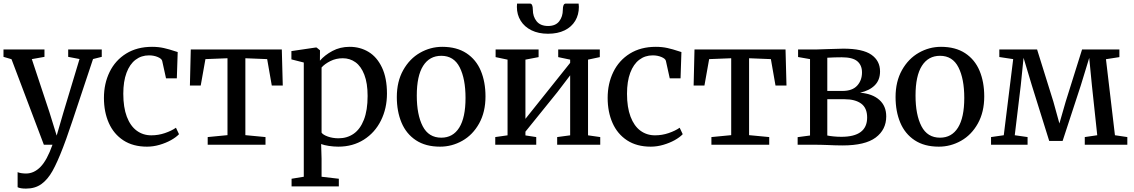

<svg xmlns="http://www.w3.org/2000/svg" viewBox="-20 -830 6502 1101"><path d="M81 243.5V157Q87.5 160.5 101.2 162.8Q115 165 129 165Q175 165 212.2 127Q249.5 89 281 0H231.5L46 -490.5L0 -504V-546.5H235V-504L162.5 -491L263.5 -186.5L305 -52.5L344 -186.5L436 -491.5L371 -504V-546.5H563.5V-504L513.5 -491.5Q362.5 -33.5 341.5 15.5Q308.5 101.5 280.8 150.8Q253 200 217 225.8Q181 251.5 129 251.5Q96 251.5 81 243.5Z M852 -561.5Q888.5 -561.5 919.5 -554.5Q950.5 -547.5 983 -536.5L999 -531.5L994 -381H932L910 -481Q907 -493.5 884.5 -503Q862 -512.5 834.5 -512.5Q790.5 -512.5 757.2 -487.2Q724 -462 705.5 -412.5Q687 -363 687 -292.5Q687 -214.5 707.2 -161Q727.5 -107.5 763.8 -80.8Q800 -54 847.5 -54Q888 -54 925.5 -66.8Q963 -79.5 989 -97.5L1006.5 -60.5Q989.5 -42.5 960.2 -26.2Q931 -10 895 0.5Q859 11 823 11Q743 11 687.5 -25.2Q632 -61.5 604 -124.8Q576 -188 576 -268.5Q576 -350.5 608.5 -417.2Q641 -484 703.5 -522.8Q766 -561.5 852 -561.5Z M1502.5 0H1171V-44L1284.5 -55V-496L1158 -491L1131 -339.5H1069L1074 -546.5H1596L1601.5 -339.5H1538.5L1512 -491L1387 -496V-55L1502.5 -44Z M1920 11Q1894 11 1866 6.8Q1838 2.5 1821.5 -4L1824 80.5V183.5L1923 195V239H1652V195L1722 183.5V-471.5L1651 -489.5V-537L1790 -557.5H1795.5L1815 -541.5L1814.5 -482Q1842 -514 1886.2 -537.8Q1930.5 -561.5 1985 -561.5Q2045 -561.5 2093.2 -532.5Q2141.5 -503.5 2170.2 -443.2Q2199 -383 2199 -293Q2199 -208.5 2164.5 -139Q2130 -69.5 2066.5 -29.2Q2003 11 1920 11ZM1824 -443V-69.5Q1832 -57 1859.8 -47Q1887.5 -37 1921.5 -37Q1970.5 -37 2008 -63Q2045.5 -89 2066.8 -143.5Q2088 -198 2088 -279.5Q2088 -353 2069.2 -401.5Q2050.5 -450 2018.5 -473Q1986.5 -496 1945.5 -496Q1907 -496 1874.5 -479.8Q1842 -463.5 1824 -443Z M2516 -561.5Q2599 -561.5 2654.8 -524.8Q2710.5 -488 2737.2 -424Q2764 -360 2764 -277Q2764 -187.5 2727.5 -122Q2691 -56.5 2631.2 -22.8Q2571.5 11 2503.5 11Q2420.5 11 2365 -25.8Q2309.5 -62.5 2282.5 -126.8Q2255.5 -191 2255.5 -273.5Q2255.5 -362.5 2292.2 -428Q2329 -493.5 2388.8 -527.5Q2448.5 -561.5 2516 -561.5ZM2649.5 -268.5Q2649.5 -378 2616 -444Q2582.5 -510 2510.5 -510Q2443 -510 2406.5 -452.5Q2370 -395 2370 -282Q2370 -172 2404 -106.2Q2438 -40.5 2510.5 -40.5Q2577.5 -40.5 2613.5 -98.2Q2649.5 -156 2649.5 -268.5Z M3055 0H2820V-44L2890.5 -54V-488L2822 -502.5V-546.5H3068.5V-502.5L2993 -488V-148.5L3249.5 -469.5V-488L3181 -502.5V-546.5H3419.5V-502.5L3352 -488V-54L3422 -44V0H3175V-44L3249.5 -54V-398L3176 -301.5L2993 -75V-53.5L3055 -44ZM3019 -809.5Q3035.5 -809.5 3035.5 -774Q3035.5 -735 3057.2 -708Q3079 -681 3123 -681Q3166 -681 3186.8 -708Q3207.5 -735 3207.5 -774Q3207.5 -809.5 3224.5 -809.5H3298Q3299.5 -791.5 3299.5 -790.5Q3299.5 -745.5 3278.5 -710.5Q3257.5 -675.5 3217.8 -656Q3178 -636.5 3122.5 -636.5Q3068 -636.5 3027.8 -656.2Q2987.5 -676 2965.8 -711Q2944 -746 2944 -790.5Q2944 -795 2944.5 -799.8Q2945 -804.5 2945 -809.5Z M3740.5 -561.5Q3777 -561.5 3808 -554.5Q3839 -547.5 3871.5 -536.5L3887.5 -531.5L3882.5 -381H3820.5L3798.5 -481Q3795.5 -493.5 3773 -503Q3750.5 -512.5 3723 -512.5Q3679 -512.5 3645.8 -487.2Q3612.5 -462 3594 -412.5Q3575.5 -363 3575.5 -292.5Q3575.5 -214.5 3595.8 -161Q3616 -107.5 3652.2 -80.8Q3688.5 -54 3736 -54Q3776.5 -54 3814 -66.8Q3851.5 -79.5 3877.5 -97.5L3895 -60.5Q3878 -42.5 3848.8 -26.2Q3819.5 -10 3783.5 0.5Q3747.5 11 3711.5 11Q3631.5 11 3576 -25.2Q3520.5 -61.5 3492.5 -124.8Q3464.5 -188 3464.5 -268.5Q3464.5 -350.5 3497 -417.2Q3529.5 -484 3592 -522.8Q3654.5 -561.5 3740.5 -561.5Z M4391 0H4059.5V-44L4173 -55V-496L4046.5 -491L4019.5 -339.5H3957.5L3962.5 -546.5H4484.5L4490 -339.5H4427L4400.5 -491L4275.5 -496V-55L4391 -44Z M4723 1.5Q4707.5 1 4690.8 0.5Q4674 0 4658.5 0H4554V-43.5L4625 -53V-491L4556.5 -503V-546.5H4666.5Q4679.5 -546.5 4727.5 -548.5Q4800 -551 4816 -551Q4927 -551 4976.8 -516.2Q5026.5 -481.5 5026.5 -420.5Q5026.5 -371 4996.2 -340.8Q4966 -310.5 4912 -298.5Q4983 -292.5 5022.5 -257.2Q5062 -222 5062 -162.5Q5062 -86.5 5001.5 -41.2Q4941 4 4811.5 4Q4773 4 4723 1.5ZM4811 -308.5Q4867.5 -308.5 4895.2 -338.8Q4923 -369 4923 -415Q4923 -456 4896.2 -478.8Q4869.5 -501.5 4807 -501.5Q4766.5 -501.5 4724 -499V-308.5ZM4952.5 -156Q4952.5 -211 4918.2 -236Q4884 -261 4823.5 -261H4724V-53Q4737 -50 4759.5 -47.8Q4782 -45.5 4804.5 -45.5Q4952.5 -45.5 4952.5 -156Z M5376 -561.5Q5459 -561.5 5514.8 -524.8Q5570.5 -488 5597.2 -424Q5624 -360 5624 -277Q5624 -187.5 5587.5 -122Q5551 -56.5 5491.2 -22.8Q5431.5 11 5363.5 11Q5280.5 11 5225 -25.8Q5169.5 -62.5 5142.5 -126.8Q5115.5 -191 5115.5 -273.5Q5115.5 -362.5 5152.2 -428Q5189 -493.5 5248.8 -527.5Q5308.5 -561.5 5376 -561.5ZM5509.5 -268.5Q5509.5 -378 5476 -444Q5442.5 -510 5370.5 -510Q5303 -510 5266.5 -452.5Q5230 -395 5230 -282Q5230 -172 5264 -106.2Q5298 -40.5 5370.5 -40.5Q5437.5 -40.5 5473.5 -98.2Q5509.5 -156 5509.5 -268.5Z M5872.5 0H5663V-44L5736 -54.5L5790 -491L5710.5 -503V-546.5H5927L6020.5 -247L6055 -122L6091 -247L6185 -546.5H6399V-502.5L6322 -490.5L6373.5 -54.5L6444.5 -44V0H6200.5V-44L6272 -54.5L6241.5 -339.5L6226 -498L6178 -341L6073.5 -22H5996.5L5896.5 -342L5849.5 -498.5L5833.5 -341L5799 -54.5L5872.5 -44Z"/></svg>

Font: Merriweather 12pt
Style: Regular
Weight: 400
Designer: Eben Sorkin
Foundry: Eben Sorkin
Version: Version 2.100